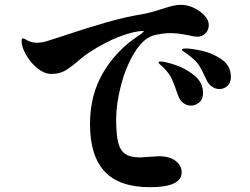

<svg xmlns="http://www.w3.org/2000/svg" viewBox="-20 -774 1040 800"><path d="M850 -670Q850 -649 836 -635Q822 -621 802 -621Q791 -621 765 -627Q722 -636 690 -636Q661 -636 625 -628Q579 -617 542 -557.5Q505 -498 484.5 -420Q464 -342 464 -278Q464 -215 472 -181.5Q480 -148 501.5 -133Q523 -118 566 -118L591 -120Q636 -123 642 -123Q688 -123 712.5 -103Q737 -83 737 -56Q737 6 605 6Q477 6 416 -59.5Q355 -125 355 -257Q355 -378 409 -470Q463 -562 551 -621Q564 -629 573 -637Q582 -645 578 -645Q541 -645 480.5 -622.5Q420 -600 351 -555Q337 -546 322.5 -534Q308 -522 302 -517Q270 -490 248 -478Q226 -466 194 -466Q166 -466 139 -487Q112 -508 93.5 -537.5Q75 -567 71 -591Q70 -597 70 -605Q70 -614 76 -614Q80 -614 88 -609Q108 -596 134 -596Q145 -596 157 -598Q167 -599 245 -625Q341 -657 420.5 -680Q500 -703 568 -714Q600 -719 653 -736Q680 -745 698.5 -749.5Q717 -754 734 -754Q760 -754 787 -741.5Q814 -729 832 -709.5Q850 -690 850 -670ZM840 -442Q820 -486 807 -505Q794 -524 759 -550Q755 -553 746.5 -558.5Q738 -564 738 -567Q738 -572 755 -572Q777 -572 821 -562.5Q865 -553 903.5 -526.5Q942 -500 942 -453Q942 -429 927.5 -416Q913 -403 894 -403Q877 -403 862.5 -413.5Q848 -424 840 -442ZM722 -376Q707 -421 696 -445Q685 -469 660 -494Q656 -497 648.5 -503.5Q641 -510 641 -514Q641 -518 647 -518Q666 -518 710 -503.5Q754 -489 790 -459.5Q826 -430 826 -386Q826 -360 810 -347Q794 -334 776 -334Q758 -334 743.5 -345Q729 -356 722 -376Z"/></svg>

Font: Shippori Mincho B1 ExtraBold
Style: Regular
Weight: 800
Designer: FONTDASU
Foundry: FONTDASU / Google Inc. / but / Adobe
Version: Version 3.110; ttfautohint (v1.8.3)